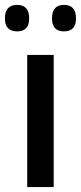

<svg xmlns="http://www.w3.org/2000/svg" viewBox="-53 -763 330 783"><path d="M58 0V-539H166V0ZM208 -635Q159 -635 159 -688Q159 -743 208 -743Q257 -743 257 -688Q257 -635 208 -635ZM17 -635Q-33 -635 -33 -688Q-33 -743 17 -743Q66 -743 66 -688Q66 -635 17 -635Z"/></svg>

Font: Georama Medium
Style: Regular
Weight: 500
Designer: Jean-Baptiste Levee
Foundry: Production Type
Version: Version 1.000